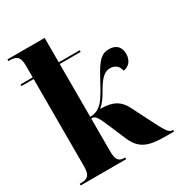

<svg xmlns="http://www.w3.org/2000/svg" viewBox="-179 -881 934 1001"><g transform="rotate(-30 288.5 -380.0)"><path d="M15 0H289V-10H286C251 -10 237 -25 237 -76V-275C262 -275 270 -263 301 -190L341 -96C377 -11 433 0 537 0H577V-10H574C552 -10 541 -26 494 -120L447 -213C417 -274 379 -294 302 -295C329 -317 344 -341 365 -378C395 -429 419 -453 453 -453C482 -453 504 -435 508 -406C536 -409 564 -432 564 -476C564 -511 546 -542 497 -542C452 -542 427 -516 383 -434C353 -379 333 -340 310 -317C290 -296 270 -286 237 -285V-603H363V-613H237V-760H13V-750H21C63 -750 80 -736 80 -684V-613H7V-603H80V-76C80 -24 63 -10 21 -10H15Z"/></g></svg>

Font: Noto Serif Display Condensed ExtraBold
Style: Regular
Weight: 800
Width: 3
Designer: Monotype Design Team
Foundry: Monotype Imaging Inc.
Version: Version 2.009